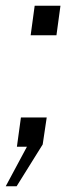

<svg xmlns="http://www.w3.org/2000/svg" viewBox="-29 -512 286 670"><path d="M78 -389H168L182 -492H92ZM-9 138H29L120 -8L134 -102H44L30 0H65Z"/></svg>

Font: United Sans Light
Style: Italic
Weight: 300
Italic angle: -8°
Designer: Pablo Impallari, Rodrigo Fuenzalida (Modified by Dan O. Williams)
Version: Version 1.000;PS 001.000;hotconv 1.0.88;makeotf.lib2.5.64775